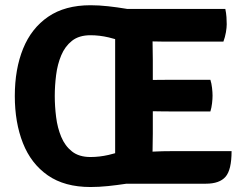

<svg xmlns="http://www.w3.org/2000/svg" viewBox="-20 -718 954 752"><path d="M527.5 -7Q505 -3 472 2Q439 7 403 10.8Q367 14.5 334.5 14.5Q233 14.5 167.2 -31.2Q101.5 -77 69.8 -157.5Q38 -238 38 -342Q38 -447.5 70.5 -527.5Q103 -607.5 168.8 -652.5Q234.5 -697.5 334.5 -697.5Q367.5 -697.5 403.5 -693.5Q439.5 -689.5 472.2 -684Q505 -678.5 527.5 -674.5V-528Q506 -539 474 -551Q442 -563 405.8 -571.5Q369.5 -580 334.5 -580Q289.5 -580 262 -558.2Q234.5 -536.5 219.8 -501.2Q205 -466 199.8 -424.2Q194.5 -382.5 194.5 -342Q194.5 -301.5 199.8 -259.5Q205 -217.5 219.8 -182Q234.5 -146.5 262 -124.8Q289.5 -103 334.5 -103Q369 -103 405.2 -111.2Q441.5 -119.5 473.8 -131.5Q506 -143.5 527.5 -154.5ZM431 -683H577.5V-557.5Q577.5 -536.5 578 -520.5Q578.5 -504.5 578.5 -484V-194Q578.5 -175.5 578 -159.8Q577.5 -144 577.5 -125V1.5H431ZM804 -405.5Q808.5 -391.5 810.5 -373.8Q812.5 -356 812.5 -343.5Q812.5 -330.5 810.5 -313.2Q808.5 -296 804 -281.5H646Q634 -281.5 611.5 -281.8Q589 -282 565.8 -282.5Q542.5 -283 526.5 -283V-404Q542.5 -404.5 565.8 -404.8Q589 -405 611.5 -405.2Q634 -405.5 646 -405.5ZM862.5 -683Q866 -666 867 -651Q868 -636 868 -623Q868 -610 864.8 -591.2Q861.5 -572.5 855 -555H646Q634 -555 611.8 -555.2Q589.5 -555.5 566.5 -556Q543.5 -556.5 527.5 -557V-683ZM887 -126Q887 -52.5 863.2 -25.5Q839.5 1.5 786.5 1.5H527.5V-121.5Q559 -123 587.2 -124.5Q615.5 -126 651.5 -126Z"/></svg>

Font: Signika Negative Light
Style: Bold
Weight: 700
Version: Version 2.001